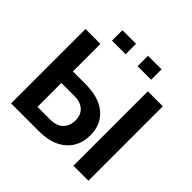

<svg xmlns="http://www.w3.org/2000/svg" viewBox="-212 -1089 1297 1297"><g transform="rotate(45 436.0 -441.0)"><path d="M622.5 -782H493V-881.5H622.5ZM378.5 -782H248.5V-881.5H378.5ZM331 0H66.5V-711H209V-448H331Q418 -448 477.5 -420.2Q537 -392.5 567.5 -342.8Q598 -293 598 -226.5Q598 -160 567.5 -108.8Q537 -57.5 477.8 -28.8Q418.5 0 331 0ZM805 0H662V-711H805ZM331 -109.5Q374 -109.5 401.5 -125Q429 -140.5 442.5 -167.5Q456 -194.5 456 -227.5Q456 -259 442.8 -284Q429.5 -309 402 -323.5Q374.5 -338 331 -338H209V-109.5Z"/></g></svg>

Font: Roberto Sans
Style: Bold
Weight: 700
Designer: Google (font) & Cristiano Sobral (main changes)
Version: Version 1.000;October 12, 2021;FontCreator 14.0.0.2814 64-bi